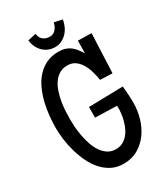

<svg xmlns="http://www.w3.org/2000/svg" viewBox="-210 -955 922 1056"><g transform="rotate(-30 251.0 -427.0)"><path d="M468.8 -258.8Q468.8 -210.9 455.3 -163.8Q441.9 -116.7 415 -78.9Q388.2 -41 348.4 -17.6Q308.6 5.9 255.9 5.9Q213.9 5.9 180.7 -11.2Q147.5 -28.3 122.3 -56.9Q97.2 -85.4 79.6 -122.3Q62 -159.2 50.8 -198.7Q39.6 -238.3 34.4 -277.6Q29.3 -316.9 29.3 -349.6Q29.3 -385.3 33.2 -425.8Q37.1 -466.3 46.6 -506.1Q56.2 -545.9 72.5 -582.3Q88.9 -618.7 113.5 -646.7Q138.2 -674.8 172.4 -691.4Q206.5 -708 252 -708Q275.4 -708 293 -702.4Q310.5 -696.8 324.7 -686.3Q338.9 -675.8 350.6 -660.6Q362.3 -645.5 374 -627L375 -707L460.9 -705.1L450.2 -456.1L373 -459Q369.1 -482.9 361.6 -511Q354 -539.1 340.8 -562.7Q327.6 -586.4 306.9 -602.3Q286.1 -618.2 255.9 -618.2Q225.6 -618.2 203.9 -604.7Q182.1 -591.3 167.2 -569.1Q152.3 -546.9 143.1 -518.8Q133.8 -490.7 128.9 -461.2Q124 -431.6 122.6 -403.6Q121.1 -375.5 121.1 -353.5Q121.1 -332.5 123 -304.4Q125 -276.4 130.6 -246.6Q136.2 -216.8 146 -187.7Q155.8 -158.7 171.1 -136Q186.5 -113.3 208 -99.1Q229.5 -85 258.8 -85Q282.2 -85 300.8 -94.2Q319.3 -103.5 333.3 -118.9Q347.2 -134.3 356.7 -154.3Q366.2 -174.3 372.1 -195.8Q377.9 -217.3 380.6 -239Q383.3 -260.7 382.8 -279.3V-289.1L245.1 -293V-360.4L462.9 -365.2Q465.3 -338.9 467 -312Q468.8 -285.2 468.8 -258.8ZM361.8 -849.6Q358.4 -828.1 349.4 -808.1Q340.3 -788.1 325.9 -772.7Q311.5 -757.3 292.5 -747.8Q273.4 -738.3 250.5 -738.3Q227.5 -738.3 208 -746.6Q188.5 -754.9 174.1 -769.3Q159.7 -783.7 150.9 -803Q142.1 -822.3 140.1 -844.7L191.9 -855.5Q195.8 -828.1 212.4 -815.4Q229 -802.7 255.4 -802.7Q266.6 -802.7 275.9 -807.9Q285.2 -813 292.2 -821.3Q299.3 -829.6 303.7 -839.8Q308.1 -850.1 310.1 -860.4Z"/></g></svg>

Font: Maiden Orange
Style: Regular
Weight: 400
Designer: Astigmatic (AOETI)
Foundry: Astigmatic (AOETI)
Version: Version 1.000